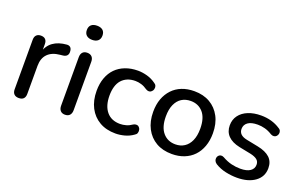

<svg xmlns="http://www.w3.org/2000/svg" viewBox="-85 -1078 2292 1454"><g transform="rotate(20 1061.0 -351.0)"><path d="M122 7Q97 7 84 -6.5Q71 -20 71 -44V-444Q71 -469 84 -482Q97 -495 120 -495Q144 -495 156.5 -482Q169 -469 169 -444V-371H159Q175 -431 218 -462Q261 -493 328 -498Q346 -499 356.5 -489Q367 -479 368 -458Q370 -437 359 -424.5Q348 -412 325 -410L306 -408Q241 -402 207 -367Q173 -332 173 -271V-44Q173 -20 160.5 -6.5Q148 7 122 7Z M494 6Q470 6 457 -8.5Q444 -23 444 -49V-439Q444 -465 457 -479Q470 -493 494 -493Q518 -493 531.5 -479Q545 -465 545 -439V-49Q545 -23 532 -8.5Q519 6 494 6ZM494 -597Q464 -597 447.5 -612Q431 -627 431 -654Q431 -682 447.5 -696.5Q464 -711 494 -711Q524 -711 540.5 -696.5Q557 -682 557 -654Q557 -627 540.5 -612Q524 -597 494 -597Z M902 9Q827 9 772.5 -22.5Q718 -54 688 -111.5Q658 -169 658 -247Q658 -305 675 -351.5Q692 -398 723.5 -430Q755 -462 800.5 -479.5Q846 -497 902 -497Q937 -497 975.5 -486.5Q1014 -476 1047 -452Q1060 -444 1063 -435Q1066 -426 1066 -419Q1066 -414 1064 -405.5Q1062 -397 1053.5 -388.5Q1045 -380 1038 -379Q1031 -378 1029 -378Q1019 -378 1007 -385Q983 -402 958 -409.5Q933 -417 910 -417Q874 -417 846.5 -405.5Q819 -394 800 -372.5Q781 -351 771.5 -319Q762 -287 762 -246Q762 -164 800.5 -117.5Q839 -71 910 -71Q933 -71 958 -78Q983 -85 1007 -102Q1018 -108 1028 -108Q1031 -108 1038 -107Q1045 -106 1052.5 -97.5Q1060 -89 1061.5 -81Q1063 -73 1063 -69Q1063 -61 1060 -51.5Q1057 -42 1044 -34Q1012 -11 974.5 -1Q937 9 902 9Z M1356 9Q1282 9 1228.5 -22Q1175 -53 1145 -110Q1115 -167 1115 -244Q1115 -303 1132 -349Q1149 -395 1180.5 -428.5Q1212 -462 1256.5 -479.5Q1301 -497 1356 -497Q1429 -497 1482.5 -466Q1536 -435 1566 -378.5Q1596 -322 1596 -244Q1596 -186 1579 -139Q1562 -92 1530.5 -59Q1499 -26 1454.5 -8.5Q1410 9 1356 9ZM1356 -69Q1397 -69 1428 -89Q1459 -109 1476.5 -148Q1494 -187 1494 -244Q1494 -330 1456 -374Q1418 -418 1356 -418Q1314 -418 1283 -398.5Q1252 -379 1234.5 -340Q1217 -301 1217 -244Q1217 -159 1255 -114Q1293 -69 1356 -69Z M1880 9Q1836 9 1789.5 -1Q1743 -11 1704 -35Q1691 -44 1686 -55Q1681 -66 1682.5 -77.5Q1684 -89 1691.5 -97.5Q1699 -106 1710.5 -108Q1722 -110 1735 -103Q1774 -81 1810 -72.5Q1846 -64 1881 -64Q1934 -64 1961 -83Q1988 -102 1988 -134Q1988 -160 1970 -174.5Q1952 -189 1916 -197L1821 -216Q1759 -229 1727 -262Q1695 -295 1695 -346Q1695 -392 1720 -426Q1745 -460 1790 -478.5Q1835 -497 1894 -497Q1938 -497 1977 -486Q2016 -475 2049 -453Q2062 -446 2066 -434.5Q2070 -423 2067.5 -412Q2065 -401 2057 -392.5Q2049 -384 2037.5 -382.5Q2026 -381 2012 -388Q1982 -407 1952.5 -415Q1923 -423 1894 -423Q1841 -423 1814.5 -403.5Q1788 -384 1788 -351Q1788 -326 1804 -310Q1820 -294 1854 -287L1949 -268Q2014 -255 2047.5 -224Q2081 -193 2081 -140Q2081 -71 2026 -31Q1971 9 1880 9Z"/></g></svg>

Font: Nunito SemiBold
Style: Regular
Weight: 600
Designer: Vernon Adams
Foundry: Vernon Adams
Version: Version 3.602